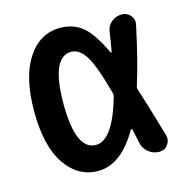

<svg xmlns="http://www.w3.org/2000/svg" viewBox="-86 -610 672 700"><g transform="rotate(-15 250.0 -260.0)"><path d="M217.8 -435.5Q141.6 -435.5 141.6 -259.8Q141.6 -84 217.8 -84Q281.2 -84 325.2 -236.3Q327.1 -241.2 325.2 -252Q295.9 -360.4 272 -397.9Q248 -435.5 217.8 -435.5ZM201.2 9.8Q126 9.8 78.6 -59.6Q31.2 -128.9 31.2 -259.8Q31.2 -388.7 77.6 -459.5Q124 -530.3 201.2 -530.3Q249 -530.3 283.7 -502.9Q318.4 -475.6 355.5 -397.5Q356.4 -395.5 358.4 -395Q360.4 -394.5 360.4 -397.5Q367.2 -435.5 372.1 -469.7Q375 -492.2 392.1 -505.9Q409.2 -519.5 430.7 -519.5Q450.2 -519.5 463.4 -504.4Q476.6 -489.3 471.7 -468.8Q444.3 -339.8 417 -253.9Q414.1 -246.1 417 -238.3Q433.6 -188.5 473.6 -51.8Q478.5 -32.2 466.8 -16.1Q455.1 0 434.6 0Q411.1 0 393.1 -15.1Q375 -30.3 371.1 -52.7Q370.1 -58.6 366.2 -76.7Q362.3 -94.7 360.4 -103.5Q358.4 -109.4 353.5 -103.5Q288.1 9.8 201.2 9.8Z"/></g></svg>

Font: Rounded Mgen+ 1m medium
Style: Regular
Weight: 500
Designer: [Source Han Sans]
Ryoko NISHIZUKA  (kana & ideographs); Paul D. Hunt (Latin, Greek & Cyrillic); Wenlong ZHANG  (bopomofo
Version: Version 1.059.20150602